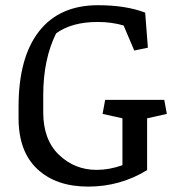

<svg xmlns="http://www.w3.org/2000/svg" viewBox="-20 -691 675 722"><path d="M49.8 -246.6V-290Q49.8 -474.6 126.7 -573Q203.6 -671.4 348.6 -671.4Q452.6 -671.4 525.9 -643.6L536.1 -511.7L484.9 -501L444.8 -595.2Q399.4 -608.4 347.2 -608.4Q249.5 -608.4 190.9 -565.4Q142.6 -467.8 142.6 -333.5V-268.6Q142.6 -165.5 201.7 -108.9Q260.7 -52.2 343.3 -52.2Q391.1 -52.2 440.4 -69.8V-246.1L365.7 -262.7L375.5 -315.4H597.7L607.4 -262.7L533.2 -246.1V-51.3Q432.1 10.7 311.5 10.7Q190.9 10.7 120.4 -55.2Q49.8 -121.1 49.8 -246.6Z"/></svg>

Font: NoticiaText-Regular
Style: Regular
Weight: 400
Designer: JM Sole
Foundry: JM Sole
Version: Version 1.003